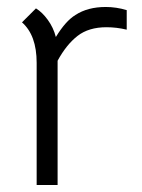

<svg xmlns="http://www.w3.org/2000/svg" viewBox="-20 -530 407 550"><path d="M343 -501V-445Q314 -452 285 -452Q234 -452 202 -427Q170 -402 145 -356V0H85V-350Q85 -429 43 -466L83 -506Q101 -495 117 -473Q133 -451 140 -424Q168 -470 196 -487Q231 -510 283 -510Q313 -510 343 -501Z"/></svg>

Font: Bellota
Style: Regular
Weight: 400
Designer: Kemie Guaida
Foundry: Kemie Guaida
Version: Version 4.001